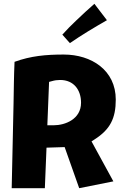

<svg xmlns="http://www.w3.org/2000/svg" viewBox="-20 -1006 646 1018"><path d="M240.2 -571.8 254.9 -575.7C269.5 -580.1 284.2 -582 298.8 -582C371.1 -582 409.7 -529.3 409.7 -461.4C409.7 -373.5 324.7 -341.8 264.6 -341.8H231ZM217.8 -8.3 226.6 -223.1 322.8 -226.1 399.9 -8.3 581.1 -44.4 465.3 -256.3 481.9 -267.1C564 -319.8 593.8 -378.4 593.8 -478C593.8 -633.8 464.8 -716.8 317.9 -716.8C223.1 -716.8 143.6 -709.5 57.1 -678.2C53.7 -604 53.2 -530.8 51.8 -456.5L42 -8.3ZM350.6 -777.3C414.1 -821.3 480 -860.4 546.9 -898.9L480.5 -985.8C447.8 -957.5 416 -927.7 384.3 -897.5C358.4 -873 333.5 -848.1 310.5 -822.3Z"/></svg>

Font: Luckiest Guy
Style: Regular
Weight: 400
Designer: Astigmatic (AOETI)
Foundry: Astigmatic (AOETI)
Version: Version 1.001